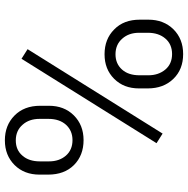

<svg xmlns="http://www.w3.org/2000/svg" viewBox="-12 -742 757 772"><g transform="rotate(90 366.0 -355.5)"><path d="M58.6 -540C58.6 -496.6 71.3 -462.4 98.1 -436.5C124 -410.6 157.2 -397.9 197.8 -397.9C237.8 -397.9 270.5 -410.6 296.4 -436.5C322.3 -462.4 335 -495.6 335 -536.6V-571.3C335 -613.8 322.3 -647.9 296.9 -674.3C271.5 -700.7 238.3 -713.9 196.8 -713.9C156.2 -713.9 123 -700.7 97.2 -674.8C71.3 -648.4 58.6 -614.7 58.6 -574.2ZM111.3 -572.3C111.3 -600.1 118.7 -624 134.3 -642.1C149.4 -660.2 170.9 -669.4 196.8 -669.4C223.1 -669.4 244.1 -660.2 259.3 -642.1C274.4 -624 282.2 -601.1 282.2 -574.2V-538.6C282.2 -509.3 274.9 -485.8 259.3 -468.3C243.7 -450.7 223.1 -441.9 197.8 -441.9C171.4 -441.9 150.4 -451.2 134.8 -469.2C119.1 -486.8 111.3 -509.3 111.3 -536.6ZM404.8 -139.2C404.8 -95.7 418 -61.5 444.3 -35.6C470.7 -9.8 503.4 2.9 543.9 2.9C584.5 2.9 617.2 -10.3 643.1 -36.1C668.9 -62 681.6 -95.7 681.6 -136.2V-170.9C681.6 -214.4 668.9 -249 643.1 -274.9C617.2 -300.8 583.5 -313.5 543 -313.5C502.4 -313.5 469.2 -300.3 443.4 -274.4C417.5 -248.5 404.8 -214.8 404.8 -174.3ZM457.5 -172.4C457.5 -201.7 465.3 -225.1 481 -242.7C497.1 -260.3 517.6 -269 543 -269C568.8 -269 589.8 -260.3 605.5 -242.2C620.6 -224.6 628.4 -202.1 628.4 -174.3V-138.2C628.4 -108.4 620.6 -85 605.5 -67.9C590.3 -49.8 569.8 -41 543.9 -41C517.6 -41 496.6 -50.3 481 -68.4C465.3 -85.9 457.5 -108.9 457.5 -136.2ZM516.6 -631.3 177.2 -88.4 215.8 -64 555.2 -606.9Z"/></g></svg>

Font: Shabnam Light
Style: Regular
Weight: 300
Foundry: DejaVu fonts team - Redesigned by Saber Rastikerdar - Based on Vazir font
Version: Version 5.0.1